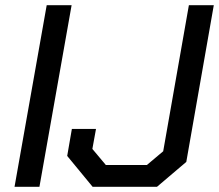

<svg xmlns="http://www.w3.org/2000/svg" viewBox="-20 -720 844 740"><path d="M160 -700H256L132 0H36ZM239 -119 257 -223H350L336 -146L388 -84H546L609 -137L708 -700H804L698 -96L585 0H337Z"/></svg>

Font: Chakra Petch Medium
Style: Italic
Weight: 500
Italic angle: -10°
Designer: Katatrad Aksorn Co.,Ltd.
Foundry: Cadson Demak Co.,Ltd.
Version: Version 1.000; ttfautohint (v1.6)